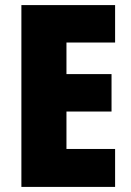

<svg xmlns="http://www.w3.org/2000/svg" viewBox="-20 -734 515 754"><path d="M432 0V-149H241V-296H418V-443H241V-567H432V-714H64V0Z"/></svg>

Font: Noto Sans Georgian Condensed Black
Style: Regular
Weight: 900
Width: 3
Designer: Monotype Design Team, Akaki Razmadze
Foundry: Google LLC
Version: Version 2.005